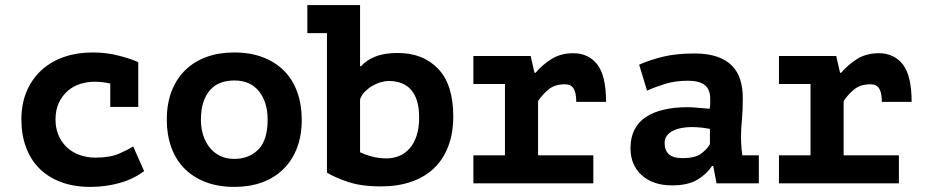

<svg xmlns="http://www.w3.org/2000/svg" viewBox="-20 -720 3640 754"><path d="M546 -48Q505 -17 450 -1.5Q395 14 335 14Q270 14 219.5 -5Q169 -24 134.5 -58.5Q100 -93 82 -142Q64 -191 64 -250Q64 -313 85 -362Q106 -411 143.5 -445Q181 -479 232 -496.5Q283 -514 343 -514Q399 -514 448 -501Q497 -488 523 -476V-300H413V-392Q382 -399 351 -399Q323 -399 295.5 -390.5Q268 -382 246.5 -363.5Q225 -345 211.5 -317Q198 -289 198 -250Q198 -218 209 -191Q220 -164 240 -144Q260 -124 289.5 -112.5Q319 -101 355 -101Q412 -101 448.5 -117Q485 -133 503 -145Z M635 -250Q635 -313 654 -362Q673 -411 708 -445Q743 -479 791.5 -496.5Q840 -514 900 -514Q963 -514 1012.5 -495Q1062 -476 1096 -441.5Q1130 -407 1147.5 -358Q1165 -309 1165 -250Q1165 -187 1146 -138Q1127 -89 1092 -55Q1057 -21 1008.5 -3.5Q960 14 900 14Q837 14 787.5 -5Q738 -24 704 -58.5Q670 -93 652.5 -142Q635 -191 635 -250ZM769 -250Q769 -217 778 -189Q787 -161 804 -140Q821 -119 845 -107.5Q869 -96 900 -96Q958 -96 994.5 -133Q1031 -170 1031 -250Q1031 -319 997 -361.5Q963 -404 900 -404Q872 -404 848 -395.5Q824 -387 806.5 -368Q789 -349 779 -320Q769 -291 769 -250Z M1187 -700H1394V-460H1398Q1419 -484 1454.5 -498Q1490 -512 1542 -512Q1641 -512 1700.5 -450Q1760 -388 1760 -263Q1760 -196 1740 -144.5Q1720 -93 1683.5 -58.5Q1647 -24 1594.5 -6Q1542 12 1476 12Q1398 12 1345.5 -6Q1293 -24 1264 -42V-590H1187ZM1506 -402Q1492 -402 1475 -397Q1458 -392 1442.5 -383Q1427 -374 1413.5 -360.5Q1400 -347 1394 -330V-122Q1410 -114 1438 -106Q1466 -98 1498 -98Q1524 -98 1547.5 -107.5Q1571 -117 1588.5 -137Q1606 -157 1616 -187Q1626 -217 1626 -259Q1626 -330 1595.5 -366Q1565 -402 1506 -402Z M1839 -110H1963V-390H1839V-500H2064L2079 -434H2083Q2111 -467 2147 -489Q2183 -511 2231 -511Q2291 -511 2325.5 -467Q2360 -423 2360 -320H2243Q2243 -356 2232.5 -372.5Q2222 -389 2199 -389Q2159 -389 2134.5 -369Q2110 -349 2093 -323V-110H2310V0H1839Z M2490 -466Q2530 -484 2582.5 -497Q2635 -510 2707 -510Q2759 -510 2795.5 -497.5Q2832 -485 2854.5 -462Q2877 -439 2887 -407Q2897 -375 2897 -335Q2897 -284 2893.5 -248Q2890 -212 2890 -184Q2890 -163 2892 -137Q2894 -123 2895 -110H2960V0H2794L2781 -68H2776Q2756 -37 2719 -14.5Q2682 8 2619 8Q2544 8 2500 -32Q2456 -72 2456 -138Q2456 -180 2471.5 -210.5Q2487 -241 2516.5 -260.5Q2546 -280 2587.5 -289.5Q2629 -299 2680 -299Q2698 -299 2718 -297Q2738 -295 2767 -293Q2769 -303 2769 -313V-332Q2769 -370 2747 -386.5Q2725 -403 2682 -403Q2631 -403 2590 -390Q2549 -377 2521 -364ZM2661 -99Q2709 -99 2733 -116.5Q2757 -134 2768 -154V-214Q2758 -216 2738 -218.5Q2718 -221 2695 -221Q2676 -221 2657 -217.5Q2638 -214 2623 -206.5Q2608 -199 2599 -187Q2590 -175 2590 -158Q2590 -130 2606.5 -114.5Q2623 -99 2661 -99Z M3039 -110H3163V-390H3039V-500H3264L3279 -434H3283Q3311 -467 3347 -489Q3383 -511 3431 -511Q3491 -511 3525.5 -467Q3560 -423 3560 -320H3443Q3443 -356 3432.5 -372.5Q3422 -389 3399 -389Q3359 -389 3334.5 -369Q3310 -349 3293 -323V-110H3510V0H3039Z"/></svg>

Font: PT Mono
Style: Bold
Weight: 700
Monospace: yes
Designer: A.Korolkova, I.Chaeva
Foundry: ParaType Ltd
Version: Version 1.000 OFL